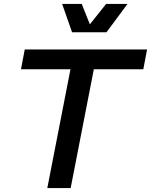

<svg xmlns="http://www.w3.org/2000/svg" viewBox="-20 -950 763 970"><path d="M219 0H337L454 -600H704L723 -700H105L86 -600H336ZM344 -787H518L624 -930H516L434 -827L393 -930H294Z"/></svg>

Font: Uncut Sans Semibold Italic
Style: Regular
Weight: 600
Italic angle: -11°
Designer: Kasper Nordkvist
Foundry: UNCUT.wtf
Version: Version 1.304;Glyphs 3.2 (3246)